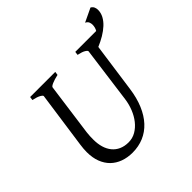

<svg xmlns="http://www.w3.org/2000/svg" viewBox="-189 -898 1082 1082"><g transform="rotate(-45 351.5 -357.5)"><path d="M703.1 -692.4Q703.1 -668 691.4 -646.2Q679.7 -624.5 659.7 -606Q639.6 -587.4 613 -571.5Q586.4 -555.7 556.2 -543L515.1 -250Q506.3 -186 485.4 -136.5Q464.4 -86.9 433.1 -53.2Q401.9 -19.5 361.1 -2.2Q320.3 15.1 272 15.1Q231.9 15.1 198.5 2.9Q165 -9.3 141.1 -32.7Q117.2 -56.2 104 -90.6Q90.8 -125 90.8 -169.9Q90.8 -195.8 95.2 -226.1L143.1 -564Q144 -569.8 128.9 -578.6Q113.8 -587.4 82 -594.2L85 -615.2H285.2L282.2 -594.2Q251.5 -587.4 232.7 -579.1Q213.9 -570.8 212.9 -564L169.9 -249Q168 -234.9 167.5 -220.7Q167 -206.5 167 -193.8Q167 -159.7 175.3 -131.8Q183.6 -104 200 -84Q216.3 -64 240.7 -53Q265.1 -42 296.9 -42Q328.6 -42 355.5 -57.6Q382.3 -73.2 402.8 -99.1Q423.3 -125 436.8 -158.7Q450.2 -192.4 455.1 -229L500 -564Q501 -569.8 487.3 -578.6Q473.6 -587.4 441.9 -594.2L444.8 -615.2H611.3Q622.1 -632.3 622.1 -655.8Q622.1 -664.6 618.2 -674.8Q614.3 -685.1 600.1 -692.4L682.1 -731.4Q694.3 -724.1 698.7 -713.6Q703.1 -703.1 703.1 -692.4Z"/></g></svg>

Font: Gentium Basic
Style: Italic
Weight: 400
Italic angle: -8°
Designer: J. Victor Gaultney and Annie Olsen
Foundry: SIL International
Version: Version 1.102; 2013; Maintenance release